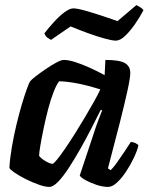

<svg xmlns="http://www.w3.org/2000/svg" viewBox="-20 -736 585 756"><path d="M174 0Q158 0 132.5 -9Q107 -18 81 -31Q55 -44 37 -56.5Q19 -69 17 -75Q19 -112 26.5 -156Q34 -200 44.5 -244Q55 -288 66 -325Q77 -362 86 -386.5Q95 -411 98 -415Q103 -422 120.5 -435.5Q138 -449 160 -464Q182 -479 201.5 -489.5Q221 -500 231 -500Q250 -500 276.5 -491.5Q303 -483 333 -469.5Q363 -456 392 -440L395 -500Q451 -500 472 -487.5Q493 -475 493 -449Q493 -430 482 -379.5Q471 -329 451.5 -252Q432 -175 405 -73L416 -66Q427 -77 441 -96.5Q455 -116 469.5 -138Q484 -160 495 -177Q504 -177 513.5 -172.5Q523 -168 525 -163Q520 -142 507 -114.5Q494 -87 476.5 -60.5Q459 -34 440.5 -17Q422 0 406 0Q384 0 359 -8.5Q334 -17 315.5 -27.5Q297 -38 294 -45L346 -201Q352 -220 357.5 -236Q363 -252 369 -267.5Q375 -283 382 -301L377 -304Q360 -270 339 -229Q318 -188 295 -147.5Q272 -107 250 -73.5Q228 -40 208.5 -20Q189 0 174 0ZM187 -91Q191 -91 204.5 -107.5Q218 -124 236.5 -151Q255 -178 275.5 -210.5Q296 -243 315.5 -276Q335 -309 351 -337.5Q367 -366 375 -384Q324 -400 285 -407.5Q246 -415 213 -416Q203 -404 191.5 -375Q180 -346 170 -308Q160 -270 152 -231.5Q144 -193 139 -163.5Q134 -134 134 -122Q144 -110 161 -100.5Q178 -91 187 -91ZM436 -576Q422 -576 391 -584.5Q360 -593 323.5 -606.5Q287 -620 258 -632L181 -579Q175 -582 166.5 -588Q158 -594 155 -605Q172 -627 192.5 -649.5Q213 -672 233.5 -687.5Q254 -703 269 -703Q284 -703 314 -694.5Q344 -686 379.5 -674.5Q415 -663 443 -653L517 -716Q524 -712 532 -707.5Q540 -703 545 -696Q531 -669 511.5 -641Q492 -613 472.5 -594.5Q453 -576 436 -576Z"/></svg>

Font: Texturina Medium 12pt
Style: Bold Italic
Weight: 700
Italic angle: -11°
Version: Version 1.002